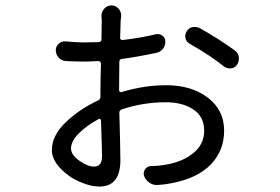

<svg xmlns="http://www.w3.org/2000/svg" viewBox="-20 -644 1040 714"><path d="M330.1 -24.4Q359.4 -24.4 359.4 -63.5Q359.4 -88.9 355.5 -196.3Q355.5 -199.2 352.5 -201.2Q349.6 -203.1 346.7 -201.2Q301.8 -176.8 272.9 -147.9Q244.1 -119.1 244.1 -91.8Q244.1 -68.4 274.9 -46.4Q305.7 -24.4 330.1 -24.4ZM422.9 -308.6Q422.9 -304.7 425.8 -302.7Q428.7 -300.8 432.6 -301.8Q516.6 -327.1 597.7 -327.1Q692.4 -327.1 752.9 -280.8Q813.5 -234.4 813.5 -158.2Q813.5 -84 764.2 -32.7Q714.8 18.6 619.1 37.1Q596.7 42 566.4 43.9Q564.5 43.9 562.5 43.9Q547.9 43.9 535.2 35.2Q521.5 25.4 515.6 9.8Q511.7 -3.9 520 -15.1Q528.3 -26.4 542 -26.4Q575.2 -27.3 599.6 -32.2Q661.1 -43 700.2 -75.7Q739.3 -108.4 739.3 -158.2Q739.3 -210 699.2 -236.8Q659.2 -263.7 596.7 -263.7Q511.7 -263.7 433.6 -237.3Q423.8 -234.4 423.8 -224.6Q424.8 -192.4 426.3 -129.9Q427.7 -67.4 427.7 -48.8Q427.7 49.8 349.6 49.8Q316.4 49.8 275.4 31.7Q234.4 13.7 203.6 -19Q172.9 -51.8 172.9 -85.9Q172.9 -139.6 224.1 -189Q275.4 -238.3 344.7 -270.5Q353.5 -274.4 353.5 -284.2V-300.8Q353.5 -317.4 354 -353.5Q354.5 -389.6 355.5 -407.2Q355.5 -411.1 352.5 -414.1Q349.6 -417 345.7 -417Q311.5 -415 292 -415Q258.8 -415 224.6 -417Q209 -418 198.2 -429.7Q187.5 -441.4 187.5 -457Q187.5 -471.7 198.2 -481.4Q209 -491.2 223.6 -490.2Q263.7 -486.3 292 -486.3Q311.5 -486.3 346.7 -487.3Q357.4 -488.3 357.4 -498Q357.4 -515.6 357.9 -538.6Q358.4 -561.5 358.4 -567.4Q358.4 -574.2 357.4 -584Q356.4 -599.6 367.7 -611.8Q378.9 -624 394.5 -624Q410.2 -624 420.9 -611.8Q431.6 -599.6 430.7 -584Q429.7 -574.2 428.7 -567.4Q427.7 -546.9 426.8 -503.9Q425.8 -500 428.7 -497.6Q431.6 -495.1 435.5 -495.1Q502.9 -502.9 559.6 -516.6Q572.3 -519.5 583.5 -511.7Q594.7 -503.9 594.7 -490.2Q595.7 -474.6 585.9 -462.4Q576.2 -450.2 560.5 -447.3Q491.2 -432.6 433.6 -424.8Q423.8 -423.8 423.8 -414.1Q423.8 -396.5 423.3 -360.8Q422.9 -325.2 422.9 -308.6ZM686.5 -480.5Q673.8 -487.3 669.9 -501Q668.9 -505.9 668.9 -509.8Q668.9 -518.6 673.8 -526.4Q680.7 -539.1 694.3 -543Q700.2 -543.9 704.1 -543.9Q712.9 -543.9 721.7 -540Q793 -500 852.5 -457Q865.2 -448.2 868.2 -432.6Q868.2 -428.7 868.2 -425.8Q868.2 -414.1 862.3 -404.3Q854.5 -391.6 839.8 -389.6Q836.9 -389.6 835 -389.6Q823.2 -389.6 813.5 -396.5Q759.8 -439.5 686.5 -480.5Z"/></svg>

Font: Gen Jyuu GothicX Regular
Style: Regular
Weight: 400
Designer: [Source Han Sans]
Ryoko NISHIZUKA  (kana & ideographs); Paul D. Hunt (Latin, Greek & Cyrillic); Wenlong ZHANG  (bopomofo
Version: Version 1.002.20150607